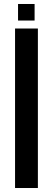

<svg xmlns="http://www.w3.org/2000/svg" viewBox="-20 -943 266 963"><path d="M55.5 0V-800H170V0ZM70.5 -840V-923H153.5V-840Z"/></svg>

Font: Big Shoulders Stencil Text Thin
Style: Bold
Weight: 700
Version: Version 2.001